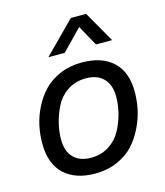

<svg xmlns="http://www.w3.org/2000/svg" viewBox="-115 -849 818 951"><g transform="rotate(-15 294.0 -374.0)"><path d="M135 -193Q135 -132 167 -99.5Q199 -67 256 -67Q310 -67 350.5 -94Q391 -121 412.5 -163Q434 -205 444 -247Q454 -289 454 -328Q454 -388 422 -421Q390 -454 332 -454Q278 -454 237.5 -427Q197 -400 176 -358Q155 -316 145 -274Q135 -232 135 -193ZM40 -198Q40 -243 49.5 -288Q59 -333 81.5 -378Q104 -423 137 -457.5Q170 -492 220.5 -513.5Q271 -535 332 -535Q435 -535 492 -482Q549 -429 549 -327Q549 -282 539.5 -237Q530 -192 507.5 -146Q485 -100 452.5 -65Q420 -30 369 -8Q318 14 256 14Q155 14 97.5 -39.5Q40 -93 40 -198ZM180 -603 338 -762H416L507 -603H424L366 -708L264 -603Z"/></g></svg>

Font: Nacelle
Style: Italic
Weight: 400
Italic angle: -12°
Designer: Sora Sagano
Foundry: Sora Sagano
Version: Version 1.000;FEAKit 1.0